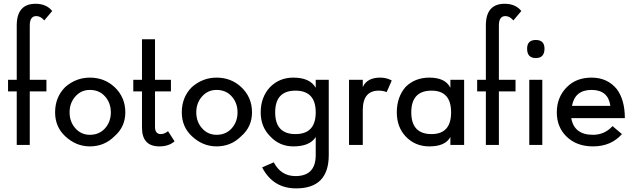

<svg xmlns="http://www.w3.org/2000/svg" viewBox="-20 -786 3415 1036"><path d="M140.6 -3.9H70.3V-293H23.4V-355.5H70.3V-648.4Q70.3 -765.6 171.9 -765.6Q230.5 -765.6 261.7 -726.6L218.8 -675.8Q199.2 -699.2 175.8 -699.2Q140.6 -699.2 140.6 -648.4V-355.5H230.5V-293H140.6Z M332 -50.8Q277.3 -101.6 277.3 -179.7Q277.3 -261.7 332 -316.4Q390.6 -367.2 464.8 -367.2Q543 -367.2 597.7 -316.4Q656.2 -261.7 656.2 -179.7Q656.2 -101.6 597.7 -50.8Q543 3.9 464.8 3.9Q390.6 3.9 332 -50.8ZM546.9 -93.8Q578.1 -128.9 578.1 -179.7Q578.1 -230.5 546.9 -265.6Q515.6 -300.8 464.8 -300.8Q418 -300.8 386.7 -265.6Q355.5 -230.5 355.5 -179.7Q355.5 -128.9 386.7 -93.8Q418 -58.6 464.8 -58.6Q515.6 -58.6 546.9 -93.8Z M699.2 -293V-355.5H746.1V-574.2H816.4V-355.5H902.3V-293H816.4V-101.6Q816.4 -62.5 847.7 -62.5Q867.2 -62.5 886.7 -78.1L921.9 -23.4Q890.6 3.9 839.8 3.9Q746.1 3.9 746.1 -97.7V-293Z M1015.6 -50.8Q960.9 -101.6 960.9 -179.7Q960.9 -261.7 1015.6 -316.4Q1074.2 -367.2 1148.4 -367.2Q1226.6 -367.2 1281.2 -316.4Q1339.8 -261.7 1339.8 -179.7Q1339.8 -101.6 1281.2 -50.8Q1226.6 3.9 1148.4 3.9Q1074.2 3.9 1015.6 -50.8ZM1230.5 -93.8Q1261.7 -128.9 1261.7 -179.7Q1261.7 -230.5 1230.5 -265.6Q1199.2 -300.8 1148.4 -300.8Q1101.6 -300.8 1070.3 -265.6Q1039.1 -230.5 1039.1 -179.7Q1039.1 -128.9 1070.3 -93.8Q1101.6 -58.6 1148.4 -58.6Q1199.2 -58.6 1230.5 -93.8Z M1394.5 117.2 1457 89.8Q1496.1 164.1 1574.2 164.1Q1683.6 164.1 1683.6 50.8V-46.9Q1652.3 3.9 1562.5 3.9Q1488.3 3.9 1437.5 -50.8Q1386.7 -101.6 1386.7 -179.7Q1386.7 -261.7 1437.5 -316.4Q1488.3 -367.2 1562.5 -367.2Q1652.3 -367.2 1683.6 -312.5V-355.5H1753.9V50.8Q1753.9 230.5 1578.1 230.5Q1453.1 230.5 1394.5 117.2ZM1683.6 -179.7Q1683.6 -296.9 1574.2 -296.9Q1464.8 -296.9 1464.8 -179.7Q1464.8 -62.5 1574.2 -62.5Q1683.6 -62.5 1683.6 -179.7Z M1863.3 -355.5H1937.5V-316.4Q1960.9 -367.2 2031.2 -367.2Q2066.4 -367.2 2093.8 -351.6L2066.4 -289.1Q2046.9 -296.9 2023.4 -296.9Q1937.5 -296.9 1937.5 -191.4V-3.9H1863.3Z M2168 -50.8Q2121.1 -101.6 2121.1 -179.7Q2121.1 -261.7 2168 -316.4Q2218.8 -367.2 2296.9 -367.2Q2382.8 -367.2 2410.2 -312.5V-355.5H2484.4V-3.9H2410.2V-46.9Q2382.8 3.9 2296.9 3.9Q2218.8 3.9 2168 -50.8ZM2414.1 -179.7Q2414.1 -296.9 2308.6 -296.9Q2199.2 -296.9 2199.2 -179.7Q2199.2 -62.5 2308.6 -62.5Q2414.1 -62.5 2414.1 -179.7Z M2671.9 -3.9H2601.6V-293H2554.7V-355.5H2601.6V-648.4Q2601.6 -765.6 2703.1 -765.6Q2761.7 -765.6 2793 -726.6L2750 -675.8Q2730.5 -699.2 2707 -699.2Q2671.9 -699.2 2671.9 -648.4V-355.5H2761.7V-293H2671.9Z M2824.2 -523.4Q2824.2 -570.3 2871.1 -570.3Q2918 -570.3 2918 -523.4Q2918 -472.7 2871.1 -472.7Q2824.2 -472.7 2824.2 -523.4ZM2835.9 -355.5H2906.2V-3.9H2835.9Z M3062.5 -148.4Q3078.1 -58.6 3179.7 -58.6Q3242.2 -58.6 3285.2 -105.5L3335.9 -62.5Q3277.3 3.9 3179.7 3.9Q3089.8 3.9 3035.2 -50.8Q2984.4 -101.6 2984.4 -179.7Q2984.4 -261.7 3039.1 -316.4Q3089.8 -367.2 3171.9 -367.2Q3257.8 -367.2 3308.6 -304.7Q3351.6 -246.1 3351.6 -148.4ZM3273.4 -214.8Q3261.7 -300.8 3171.9 -300.8Q3082 -300.8 3066.4 -214.8Z"/></svg>

Font: 和音 by 宁静之雨，公众号njzyshare
Style: Regular
Weight: 400
Designer: Steve Matteson
Foundry: Ascender Corporation
Version: Version 6.00;June 8, 2018;FontCreator 11.0.0.2388 32-bit